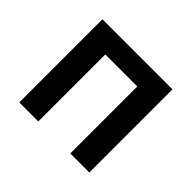

<svg xmlns="http://www.w3.org/2000/svg" viewBox="-124 -684 849 849"><g transform="rotate(45 300.0 -260.0)"><path d="M81 0V-520H519V0H400V-419H200V0Z"/></g></svg>

Font: Zed Sans Extended
Style: Bold
Weight: 700
Width: 7
Designer: Belleve Invis
Foundry: Belleve Invis
Version: Version 1.0.0; ttfautohint (v1.8.4)